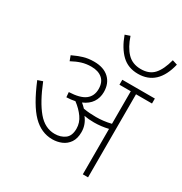

<svg xmlns="http://www.w3.org/2000/svg" viewBox="-199 -1028 1116 1175"><g transform="rotate(30 358.5 -440.0)"><path d="M418 -219Q418 -174 399 -146Q380 -118 349.5 -105Q319 -92 284 -92Q206 -92 145 -153.5Q84 -215 24 -360L59 -372Q107 -252 159 -190Q211 -128 280 -128Q322 -128 351.5 -149.5Q381 -171 381 -222Q381 -264 356 -299.5Q331 -335 291 -365Q263 -359 231 -358L228 -393Q306 -396 341.5 -423Q377 -450 377 -500Q377 -548 348.5 -572.5Q320 -597 271 -597Q235 -597 204 -587.5Q173 -578 138 -559L125 -594Q161 -611 194.5 -621.5Q228 -632 270 -632Q338 -632 376 -596.5Q414 -561 414 -500Q414 -459 393 -427.5Q372 -396 330 -378Q345 -366 359 -351Q382 -347 405 -345.5Q428 -344 448 -344Q473 -344 499.5 -347Q526 -350 554 -357V-587H474V-622H704V-587H591V0H554V-321Q529 -315 504 -312Q479 -309 454 -309Q416 -309 384 -315Q400 -295 409 -271Q418 -247 418 -219ZM717 -869Q677 -701 538 -701Q468 -701 422.5 -744.5Q377 -788 348 -868L383 -880Q406 -811 442.5 -773Q479 -735 539 -735Q598 -735 630.5 -771Q663 -807 682 -880Z"/></g></svg>

Font: Noto Sans ExtraLight
Style: Regular
Weight: 200
Designer: Monotype Design Team
Foundry: Monotype Imaging Inc.
Version: Version 2.007